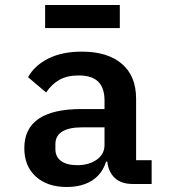

<svg xmlns="http://www.w3.org/2000/svg" viewBox="-20 -734 680 766"><path d="M408 -89H403Q388 -40 347.5 -14Q307 12 246 12Q169 12 123 -29.5Q77 -71 77 -143Q77 -299 305 -299H397V-333Q397 -383 372 -408Q347 -433 294 -433Q248 -433 217 -415.5Q186 -398 164 -365L92 -426Q117 -472 172 -500Q227 -528 307 -528Q409 -528 466 -479.5Q523 -431 523 -340V-95H585V0H510Q464 0 438.5 -23.5Q413 -47 408 -89ZM288 -75Q335 -75 366 -97Q397 -119 397 -156V-226H308Q255 -226 228 -209Q201 -192 201 -159V-139Q201 -108 224 -91.5Q247 -75 288 -75ZM160 -714H458V-622H160Z"/></svg>

Font: Writer SemiBold
Style: Regular
Weight: 600
Monospace: yes
Designer: Mike Abbink, Paul van der Laan, Pieter van Rosmalen
Foundry: Bold Monday
Version: Version 2.001 2020